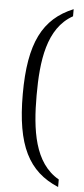

<svg xmlns="http://www.w3.org/2000/svg" viewBox="-59 -785 411 940"><g transform="rotate(5 146.5 -315.0)"><path d="M264 122V85C141 15 120 -147 120 -316C120 -485 140 -648 264 -717V-752C116 -691 52 -568 52 -316C52 -64 116 60 264 122Z"/></g></svg>

Font: Noto Serif Georgian SemiCondensed Light
Style: Regular
Weight: 300
Width: 4
Designer: Monotype Design Team, Akaki Razmadze
Foundry: Google LLC
Version: Version 2.003